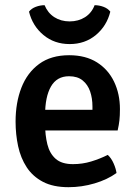

<svg xmlns="http://www.w3.org/2000/svg" viewBox="-20 -726 540 758"><path d="M113 -211V-292.5H345V-305.5Q345 -338 335.8 -365Q326.5 -392 306.2 -408.5Q286 -425 252.5 -425Q204.5 -425 181.2 -384.5Q158 -344 158 -271.5V-236.5Q158 -192.5 167 -156.2Q176 -120 199.8 -99Q223.5 -78 268 -78Q305.5 -78 340 -88.5Q374.5 -99 405.5 -114.5Q419.5 -101.5 428.5 -81Q437.5 -60.5 440 -43Q404 -17 353.5 -2Q303 13 250.5 13Q190 13 149.5 -8.2Q109 -29.5 85.2 -66Q61.5 -102.5 51.5 -149Q41.5 -195.5 41.5 -246Q41.5 -320.5 64.5 -379.8Q87.5 -439 134.5 -473.5Q181.5 -508 253 -508Q318 -508 362.8 -479.8Q407.5 -451.5 430.5 -403.2Q453.5 -355 453.5 -295.5Q453.5 -269.5 451.5 -251.2Q449.5 -233 444.5 -211ZM415.5 -680Q401.5 -623.5 358.5 -587.8Q315.5 -552 255 -552Q194.5 -552 151.5 -587.8Q108.5 -623.5 94.5 -680Q104 -692.5 121.2 -699Q138.5 -705.5 156 -705.5Q168.5 -675 194.5 -658.2Q220.5 -641.5 255 -641.5Q289.5 -641.5 315.8 -658.2Q342 -675 353.5 -705.5Q371.5 -705.5 388.8 -699Q406 -692.5 415.5 -680Z"/></svg>

Font: Signika Light Medium
Style: Regular
Weight: 500
Version: Version 2.003;gftools[0.9.32]